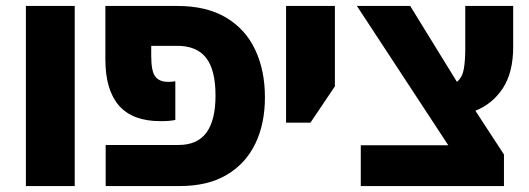

<svg xmlns="http://www.w3.org/2000/svg" viewBox="-20 -625 1776 645"><path d="M67 0V-605H231V0Z M335 0V-138H580Q643 -138 673.5 -179.5Q704 -221 704 -304Q704 -390 672.5 -430.5Q641 -471 576 -471H488V-438Q488 -386 501.5 -368Q515 -350 545 -350Q552 -350 557.5 -350.5Q563 -351 569 -352V-222Q559 -220 547.5 -219Q536 -218 519 -218Q425 -218 379.5 -270.5Q334 -323 334 -425V-605H576Q673 -605 738.5 -566.5Q804 -528 837 -458.5Q870 -389 870 -298Q870 -209 837.5 -142Q805 -75 741.5 -37.5Q678 0 584 0Z M941 -213V-605H1105V-335L1023 -213Z M1192 0V-137H1486L1179 -605H1358L1515 -350Q1533 -365 1538 -392.5Q1543 -420 1543 -463V-605H1704V-468Q1704 -382 1669.5 -329Q1635 -276 1577 -253L1673 -106V0Z"/></svg>

Font: Noto Sans Hebrew SemiCondensed ExtraBold
Style: Regular
Weight: 800
Width: 4
Designer: Monotype Design Team
Foundry: Monotype Imaging Inc.
Version: Version 2.004; ttfautohint (v1.8.4.7-5d5b)